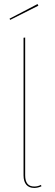

<svg xmlns="http://www.w3.org/2000/svg" viewBox="-20 -917 270 946"><path d="M96 -53V-731L104 -732V-53Q104 2 149 2Q166 2 182 -6L184 1Q166 9 149 9Q123 9 109.5 -7Q96 -23 96 -53ZM169 -889 30 -819 27 -825 165 -897Z"/></svg>

Font: Fira Sans Compressed Eight
Style: Regular
Weight: 100
Width: 1
Designer: bBox Type GmbH & Carrois Corporate GbR & Edenspiekermann AG
Foundry: bBox Type GmbH & Carrois Corporate GbR & Edenspiekermann AG
Version: Version 4.301